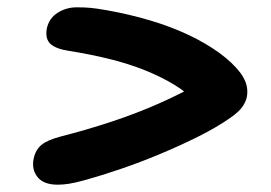

<svg xmlns="http://www.w3.org/2000/svg" viewBox="-20 -586 740 525"><path d="M138 -81Q99 -81 82.5 -102Q66 -123 72 -152Q77 -176 93 -189.5Q109 -203 147 -213Q214 -230 282.5 -252.5Q351 -275 414.5 -303Q478 -331 531 -362L517 -306Q493 -332 457 -354Q421 -376 376 -394Q331 -412 278 -425Q225 -438 168 -447Q134 -452 118.5 -465.5Q103 -479 108 -508Q114 -536 137.5 -551Q161 -566 190 -566Q211 -566 227.5 -564.5Q244 -563 272 -558Q334 -547 391 -530Q448 -513 495.5 -490.5Q543 -468 579.5 -441.5Q616 -415 638 -386Q650 -369 654 -353.5Q658 -338 655 -321Q652 -307 642.5 -293.5Q633 -280 610 -264Q573 -238 523 -213Q473 -188 418 -165Q363 -142 310 -124Q257 -106 214 -94Q185 -86 168.5 -83.5Q152 -81 138 -81Z"/></svg>

Font: Shantell Sans SemiBold
Style: Italic
Weight: 600
Italic angle: -11°
Designer: Stephen Nixon, Anya Danilova, Shantell Martin
Foundry: Arrow Type
Version: Version 1.011;[c5ecc13dd]